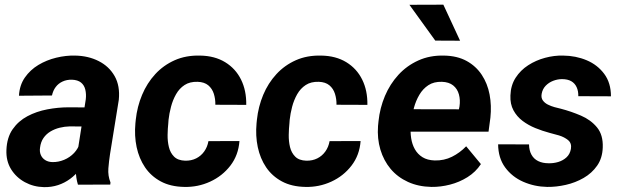

<svg xmlns="http://www.w3.org/2000/svg" viewBox="-20 -770 2592 801"><path d="M300.8 -119.1 337.9 -356Q340.3 -377.4 335.9 -396Q331.5 -414.6 318.1 -425.5Q304.7 -436.5 280.3 -437.5Q258.3 -438 241 -429.9Q223.6 -421.9 212.4 -407Q201.2 -392.1 196.8 -371.6L59.1 -370.6Q61.5 -414.6 83.7 -446.5Q106 -478.5 140.1 -499Q174.3 -519.5 214.6 -529.3Q254.9 -539.1 293.5 -538.1Q348.6 -537.1 391.8 -515.1Q435.1 -493.2 458.3 -452.4Q481.4 -411.6 475.6 -353.5L439 -127Q434.6 -98.6 432.1 -67.6Q429.7 -36.6 440.9 -8.8L439.9 0L305.2 0.5Q296.4 -28.3 296.4 -58.8Q296.4 -89.4 300.8 -119.1ZM353.5 -321.8 340.3 -242.2 270.5 -242.7Q249.5 -242.2 228.8 -237.1Q208 -231.9 190.4 -221.4Q172.9 -210.9 161.4 -194.3Q149.9 -177.7 147 -153.8Q144.5 -136.7 150.4 -123.3Q156.2 -109.9 168.7 -102.1Q181.2 -94.2 198.7 -93.8Q223.6 -93.3 247.6 -103.3Q271.5 -113.3 289.1 -131.8Q306.6 -150.4 313.5 -174.8L342.8 -113.8Q331.1 -86.4 313.2 -63.5Q295.4 -40.5 272.5 -23.7Q249.5 -6.8 222.2 2.2Q194.8 11.2 163.6 10.7Q120.1 9.8 83.7 -10Q47.4 -29.8 26.1 -64.2Q4.9 -98.6 6.8 -144.5Q8.8 -196.3 32.7 -230.7Q56.6 -265.1 94.5 -285.2Q132.3 -305.2 177 -313.7Q221.7 -322.3 265.6 -322.3Z M752.4 -99.6Q778.3 -99.1 798.6 -109.4Q818.8 -119.6 832 -138.2Q845.2 -156.7 849.6 -181.2L979 -181.6Q974.6 -122.6 941.2 -79.1Q907.7 -35.6 856.7 -12.2Q805.7 11.2 748.5 9.8Q691.4 8.8 650.6 -13.2Q609.9 -35.2 585 -72Q560.1 -108.9 550 -156.2Q540 -203.6 544.9 -255.9L546.4 -270.5Q552.2 -325.2 572.8 -374.3Q593.3 -423.3 627.7 -460.7Q662.1 -498 709 -518.8Q755.9 -539.6 814.9 -538.1Q876 -537.1 919.4 -510.5Q962.9 -483.9 985.6 -438Q1008.3 -392.1 1007.3 -332.5L878.4 -333Q878.9 -356.9 872.1 -378.7Q865.2 -400.4 848.9 -414.1Q832.5 -427.7 804.7 -428.7Q772 -429.7 750 -415.3Q728 -400.9 714.4 -376.7Q700.7 -352.5 693.4 -324.5Q686 -296.4 683.1 -270L682.1 -255.9Q679.7 -233.9 679.2 -207.3Q678.7 -180.7 684.6 -156.5Q690.4 -132.3 706.3 -116.5Q722.2 -100.6 752.4 -99.6Z M1257.8 -99.6Q1283.7 -99.1 1304 -109.4Q1324.2 -119.6 1337.4 -138.2Q1350.6 -156.7 1355 -181.2L1484.4 -181.6Q1480 -122.6 1446.5 -79.1Q1413.1 -35.6 1362.1 -12.2Q1311 11.2 1253.9 9.8Q1196.8 8.8 1156 -13.2Q1115.2 -35.2 1090.3 -72Q1065.4 -108.9 1055.4 -156.2Q1045.4 -203.6 1050.3 -255.9L1051.8 -270.5Q1057.6 -325.2 1078.1 -374.3Q1098.6 -423.3 1133.1 -460.7Q1167.5 -498 1214.4 -518.8Q1261.2 -539.6 1320.3 -538.1Q1381.3 -537.1 1424.8 -510.5Q1468.3 -483.9 1491 -438Q1513.7 -392.1 1512.7 -332.5L1383.8 -333Q1384.3 -356.9 1377.4 -378.7Q1370.6 -400.4 1354.2 -414.1Q1337.9 -427.7 1310.1 -428.7Q1277.3 -429.7 1255.4 -415.3Q1233.4 -400.9 1219.7 -376.7Q1206.1 -352.5 1198.7 -324.5Q1191.4 -296.4 1188.5 -270L1187.5 -255.9Q1185.1 -233.9 1184.6 -207.3Q1184.1 -180.7 1189.9 -156.5Q1195.8 -132.3 1211.7 -116.5Q1227.5 -100.6 1257.8 -99.6Z M1779.8 9.8Q1725.6 8.8 1682.1 -11Q1638.7 -30.8 1609.6 -65.4Q1580.6 -100.1 1566.9 -146Q1553.2 -191.9 1557.1 -244.6L1559.1 -264.6Q1564.9 -319.8 1585.9 -369.6Q1606.9 -419.4 1642.1 -457.8Q1677.2 -496.1 1725.3 -517.8Q1773.4 -539.6 1832.5 -538.1Q1887.7 -537.1 1926.8 -515.6Q1965.8 -494.1 1989.7 -458Q2013.7 -421.9 2022.5 -375.7Q2031.2 -329.6 2025.9 -279.3L2018.1 -220.7H1609.9L1625 -314.5L1894.5 -314L1897 -326.2Q1900.9 -353 1894.5 -376.2Q1888.2 -399.4 1870.6 -413.6Q1853 -427.7 1823.7 -428.7Q1790 -429.7 1767.1 -414.6Q1744.1 -399.4 1729.5 -374.5Q1714.8 -349.6 1707 -320.6Q1699.2 -291.5 1695.8 -264.6L1693.8 -245.1Q1691.4 -219.2 1695.3 -193.6Q1699.2 -168 1710.7 -147.5Q1722.2 -127 1742.4 -114.3Q1762.7 -101.6 1793.5 -100.6Q1832.5 -99.6 1865.5 -116Q1898.4 -132.3 1924.8 -159.7L1986.3 -85.4Q1964.4 -52.2 1930.4 -31Q1896.5 -9.8 1857.4 0.2Q1818.4 10.3 1779.8 9.8ZM1829.6 -750.5 1899.4 -600.1 1795.9 -600.6 1688 -750Z M2361.8 -148.9Q2365.7 -172.4 2350.1 -185.3Q2334.5 -198.2 2311.8 -205.1Q2289.1 -211.9 2272.5 -215.8Q2243.2 -223.6 2213.6 -235.6Q2184.1 -247.6 2160.2 -265.6Q2136.2 -283.7 2122.1 -309.8Q2107.9 -335.9 2109.4 -371.6Q2110.8 -414.1 2131.1 -445.6Q2151.4 -477.1 2183.6 -497.8Q2215.8 -518.6 2253.9 -528.8Q2292 -539.1 2329.6 -538.1Q2382.3 -537.6 2427.5 -518.6Q2472.7 -499.5 2500.7 -461.9Q2528.8 -424.3 2528.8 -368.2L2392.6 -368.7Q2393.1 -390.1 2385.7 -406.2Q2378.4 -422.4 2363.3 -431.2Q2348.1 -439.9 2324.7 -439.9Q2306.2 -439.9 2287.8 -432.9Q2269.5 -425.8 2256.3 -412.1Q2243.2 -398.4 2239.7 -378.4Q2236.8 -361.8 2244.6 -351.1Q2252.4 -340.3 2265.6 -333.7Q2278.8 -327.1 2293.5 -323Q2308.1 -318.8 2319.8 -316.4Q2362.8 -305.2 2403.8 -287.6Q2444.8 -270 2470.7 -238.5Q2496.6 -207 2494.6 -154.8Q2493.2 -110.4 2471.2 -78.9Q2449.2 -47.4 2414.8 -27.6Q2380.4 -7.8 2340.6 1.2Q2300.8 10.3 2262.7 9.8Q2209.5 8.8 2162.8 -11.7Q2116.2 -32.2 2087.4 -71.5Q2058.6 -110.8 2058.1 -168L2187 -167.5Q2187.5 -142.1 2197.3 -124.5Q2207 -106.9 2225.3 -97.9Q2243.7 -88.9 2269 -88.9Q2289.1 -88.4 2308.8 -94.2Q2328.6 -100.1 2343.3 -113.5Q2357.9 -127 2361.8 -148.9Z"/></svg>

Font: Roboto
Style: Bold Italic
Weight: 700
Italic angle: -12°
Designer: Christian Robertson
Foundry: Google
Version: Version 3.0